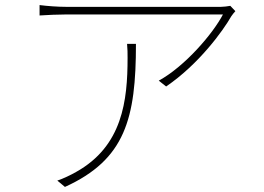

<svg xmlns="http://www.w3.org/2000/svg" viewBox="-20 -719 1040 757"><path d="M908 -675 888 -696C878 -694 861 -692 851 -692C783 -692 274 -692 241 -692C208 -692 167 -695 136 -699V-658C167 -660 208 -662 241 -662C273 -662 780 -662 859 -662C820 -587 710 -458 606 -401L635 -378C764 -466 859 -597 892 -655C897 -663 903 -669 908 -675ZM516 -546H481C483 -526 483 -508 483 -491C483 -322 463 -143 280 -41C261 -30 228 -14 206 -7L236 18C474 -90 516 -252 516 -546Z"/></svg>

Font: Noto Sans CJK HK Thin
Style: Regular
Weight: 100
Designer: Ryoko NISHIZUKA 西塚涼子 (kana, bopomofo & ideographs); Paul D. Hunt (Latin, Greek & Cyrillic); Sandoll Communications 산돌커뮤니
Foundry: Adobe
Version: Version 2.004;hotconv 1.0.118;makeotfexe 2.5.65603